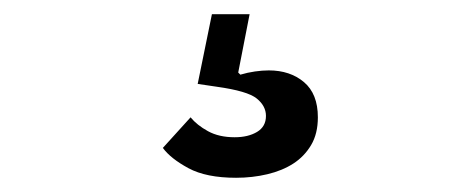

<svg xmlns="http://www.w3.org/2000/svg" viewBox="-20 -42 640 270"><path d="M312 208Q270 208 245 194.5Q220 181 209 166L248 123Q257 134 272.5 142.5Q288 151 310 151Q329 151 341.5 143.5Q354 136 354 121Q354 107 341 96.5Q328 86 285 80L258 76L278 -22H331L315 60L318 63Q328 60 338.5 58.5Q349 57 358 57Q388 57 407.5 73.5Q427 90 427 123Q427 146 417.5 162Q408 178 392.5 188Q377 198 356 203Q335 208 312 208Z"/></svg>

Font: IBM Plex Sans Devanagari Text
Style: Regular
Weight: 450
Designer: Mike Abbink, Paul van der Laan, Pieter van Rosmalen, Erin McLaughlin
Foundry: Bold Monday
Version: Version 1.1